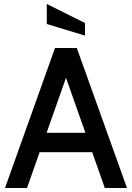

<svg xmlns="http://www.w3.org/2000/svg" viewBox="-20 -940 660 960"><path d="M441 -179H178L115 0H5L255 -700H364L615 0H504ZM407 -276 310 -551 213 -276ZM214 -820V-920L405 -825V-762Z"/></svg>

Font: Cabin Medium
Style: Regular
Weight: 500
Designer: Pablo Impallari
Foundry: Pablo Impallari. http://www.impallari.com Igino Marini. http://www.ikern.com
Version: Version 2.001